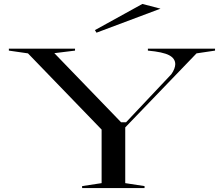

<svg xmlns="http://www.w3.org/2000/svg" viewBox="-20 -955 1137 975"><path d="M397 0V-10L496 -25V-297L122 -684L25 -698V-708H361V-698L256 -685L595 -334H620L850 -578Q860 -592 865 -605.5Q870 -619 870 -629Q870 -658 839 -674.5Q808 -691 731 -698V-708H1072V-698L978 -684L616 -308V-25L714 -10V0ZM470 -789 462 -802 703 -935 795 -911Z"/></svg>

Font: Kalnia Expanded Light
Style: Regular
Weight: 300
Width: 7
Designer: Frida Medrano
Foundry: Frida Medrano
Version: Version 1.105